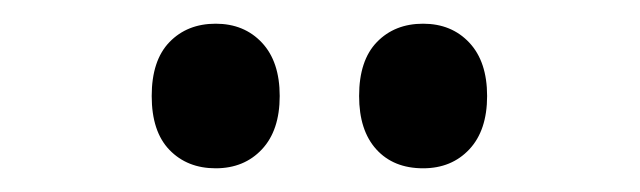

<svg xmlns="http://www.w3.org/2000/svg" viewBox="-20 -757 540 162"><path d="M108 -676Q108 -706 123 -721.5Q138 -737 162 -737Q186 -737 201 -721Q216 -705 216 -676Q216 -647 201 -631Q186 -615 162 -615Q138 -615 123 -630.5Q108 -646 108 -676ZM283 -676Q283 -706 298 -721.5Q313 -737 337 -737Q361 -737 376 -721Q391 -705 391 -676Q391 -647 376 -631Q361 -615 337 -615Q312 -615 297.5 -631Q283 -647 283 -676Z"/></svg>

Font: Noto Sans Lao ExtraCondensed SemiBold
Style: Regular
Weight: 600
Width: 2
Designer: Monotype Design Team
Foundry: Monotype Imaging Inc.
Version: Version 2.003; ttfautohint (v1.8.4.7-5d5b)